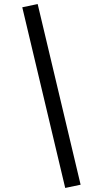

<svg xmlns="http://www.w3.org/2000/svg" viewBox="-20 -825 508 948"><path d="M378 87 302 103 90 -789 166 -805Z"/></svg>

Font: Fira Sans Condensed
Style: Regular
Weight: 400
Width: 3
Designer: bBox Type GmbH & Carrois Corporate GbR & Edenspiekermann AG
Foundry: bBox Type GmbH & Carrois Corporate GbR & Edenspiekermann AG
Version: Version 4.301